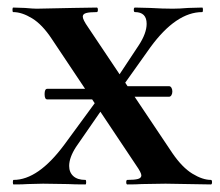

<svg xmlns="http://www.w3.org/2000/svg" viewBox="-20 -488 582 508"><path d="M436 -246Q436 -240 433.5 -236Q431 -232 427 -232H269V-260H427Q431 -260 433.5 -256Q436 -252 436 -246ZM98 -239Q98 -253 105 -253H269V-225H105Q98 -225 98 -239ZM163 -49Q163 -32 174 -22Q185 -12 206 -12Q208 -12 208 -6Q208 0 206 0Q176 0 160 -1L94 -2L53 -1Q42 0 16 0Q14 0 14 -6Q14 -12 16 -12Q81 -12 150 -105L249 -240L273 -232L181 -99Q163 -71 163 -49ZM368 -425Q368 -456 337 -456Q334 -456 334 -462Q334 -468 337 -468L377 -467Q411 -465 437 -465Q454 -465 478 -467L515 -468Q517 -468 517 -462Q517 -456 515 -456Q446 -456 378 -363L287 -235L265 -244L347 -368Q368 -400 368 -425ZM538 0 418 -2 355 -1Q341 0 317 0Q314 0 314 -6Q314 -12 317 -12Q336 -12 345 -14.5Q354 -17 354 -24Q354 -31 340 -51L117 -385Q92 -423 65 -439.5Q38 -456 15 -456Q13 -456 13 -462Q13 -468 15 -468L46 -467Q68 -465 77 -465L173 -467L236 -468Q239 -468 239 -462Q239 -456 236 -456Q217 -456 208 -453.5Q199 -451 199 -444Q199 -436 213 -416L436 -83Q462 -45 489 -28.5Q516 -12 538 -12Q541 -12 541 -6Q541 0 538 0Z"/></svg>

Font: Cormorant SC
Style: Bold
Weight: 700
Designer: Christian Thalmann (Catharsis Fonts)
Foundry: Catharsis Fonts
Version: Version 4.000